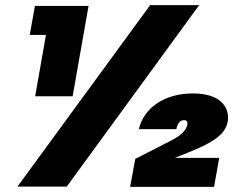

<svg xmlns="http://www.w3.org/2000/svg" viewBox="-20 -727 914 748"><path d="M48 0H240L756 -707H565ZM117 -352H263L325 -704H116L96 -591H159ZM521 -224H667C672 -247 681 -259 697 -259C706 -259 712 -253 710 -242C706 -221 687 -200 648 -180L507 -108L487 1H814L834 -112H662L716 -134C814 -173 858 -205 867 -253C876 -305 843 -363 732 -363C618 -363 540 -305 521 -224Z"/></svg>

Font: SVN-Poppins ExtraBold
Style: Italic
Weight: 800
Italic angle: -10°
Designer: Ninad Kale (Devanagari), Jonny Pinhorn (Latin)
Foundry: Indian Type Foundry
Version: Version 3.002 2017